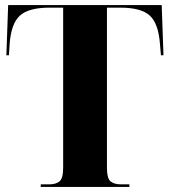

<svg xmlns="http://www.w3.org/2000/svg" viewBox="-20 -734 667 754"><path d="M140 0V-10H173Q200 -10 214 -22Q228 -34 228 -76V-704H175Q93 -704 58.5 -673Q24 -642 18 -563L15 -517H5L12 -714H615L622 -517H612L608 -563Q602 -642 568 -673Q534 -704 452 -704H400V-74Q400 -34 414 -22Q428 -10 455 -10H488V0Z"/></svg>

Font: Noto Serif Display SemiCondensed ExtraBold
Style: Regular
Weight: 800
Width: 4
Designer: Monotype Design Team
Foundry: Monotype Imaging Inc.
Version: Version 2.009